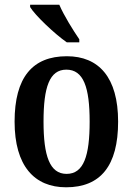

<svg xmlns="http://www.w3.org/2000/svg" viewBox="-20 -786 565 816"><path d="M264 -606H317V-619C291 -657 251 -721 232 -766H108V-756C129 -721 212 -642 264 -606ZM261 10C407 10 482 -81 482 -269C482 -457 400 -547 264 -547C118 -547 42 -457 42 -269C42 -81 126 10 261 10ZM263 -47C191 -47 165 -124 165 -269C165 -415 190 -490 262 -490C335 -490 361 -415 361 -269C361 -124 336 -47 263 -47Z"/></svg>

Font: Noto Serif Bengali Condensed
Style: Regular
Weight: 400
Width: 3
Designer: Juan Bruce, Universal Thirst, Indian Type Foundry and the Monotype Design Team.
Foundry: Monotype Imaging Inc.
Version: Version 2.003